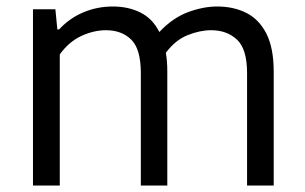

<svg xmlns="http://www.w3.org/2000/svg" viewBox="-20 -571 938 591"><path d="M81.5 0V-542.5H150.5L156.5 -480.5H162Q194.5 -515.5 237 -533.2Q279.5 -551 327.5 -551Q375 -551 412.2 -532.5Q449.5 -514 470.5 -472.5Q511.5 -516 558.5 -533.5Q605.5 -551 648.5 -551Q699.5 -551 738.8 -531Q778 -511 800.2 -467Q822.5 -423 822.5 -350V0H740.5V-346Q740.5 -420 709.5 -449Q678.5 -478 630 -478Q595.5 -478 557.5 -462.8Q519.5 -447.5 490.5 -408.5Q495 -382.5 495 -351.5V0H413.5V-346Q413.5 -420 384 -449Q354.5 -478 306 -478Q269 -478 230.8 -460.5Q192.5 -443 164 -403.5V0Z"/></svg>

Font: Encode Sans SemiExpanded SemiExpanded
Style: Regular
Weight: 400
Width: 6
Designer: Multiple Designers
Foundry: Impallari Type
Version: Version 3.000; ttfautohint (v1.8.3) -l 8 -r 50 -G 200 -x 14 